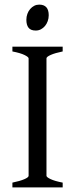

<svg xmlns="http://www.w3.org/2000/svg" viewBox="-20 -819 338 839"><path d="M34.2 0V-21Q67.4 -27.8 86.2 -35.9Q105 -43.9 105 -50.8V-564Q105 -569.8 87.2 -578.6Q69.3 -587.4 34.2 -594.2V-615.2H253.9V-594.2Q220.7 -587.4 201.9 -579.1Q183.1 -570.8 183.1 -564V-50.8Q183.1 -44.9 200.9 -36.4Q218.8 -27.8 253.9 -21V0ZM192.9 -752.4Q192.9 -738.8 188.5 -726.6Q184.1 -714.4 176.5 -705.3Q168.9 -696.3 158.7 -690.9Q148.4 -685.5 136.2 -685.5Q114.3 -685.5 104.7 -697.8Q95.2 -710 95.2 -732.4Q95.2 -746.1 99.6 -758.3Q104 -770.5 111.8 -779.5Q119.6 -788.6 129.6 -793.7Q139.6 -798.8 151.4 -798.8Q192.9 -798.8 192.9 -752.4Z"/></svg>

Font: Gentium Plus Eur
Style: Regular
Weight: 400
Designer: J. Victor Gaultney, Annie Olsen, Iska Routamaa, Becca Hirsbrunner
Foundry: SIL International
Version: Version 5.000